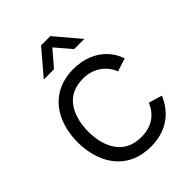

<svg xmlns="http://www.w3.org/2000/svg" viewBox="-221 -871 996 996"><g transform="rotate(-45 277.0 -372.5)"><path d="M221.5 -625H146.5L261.5 -760H329.5L444 -625H369L295.5 -711.5ZM40 -270Q41 -355.5 71 -419.8Q101 -484 158 -519.5Q215 -555 294.5 -555Q348.5 -555 394.5 -537Q440.5 -519 473 -485.2Q505.5 -451.5 520.5 -405.5L448.5 -382.5Q429.5 -430.5 388.2 -457.5Q347 -484.5 294 -484.5Q207.5 -484.5 163.2 -426.5Q119 -368.5 118 -270Q119 -170.5 164 -113Q209 -55.5 294 -55.5Q349 -55.5 387.8 -80.8Q426.5 -106 446.5 -154.5L520.5 -132.5Q490 -60.5 432 -22.8Q374 15 294 15Q214 15 157.2 -21Q100.5 -57 70.8 -121.5Q41 -186 40 -270Z"/></g></svg>

Font: CCSD_manrope
Style: Regular
Weight: 400
Designer: Mikhail Sharanda
Foundry: Mikhail Sharanda
Version: Version 4.503